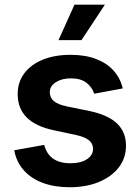

<svg xmlns="http://www.w3.org/2000/svg" viewBox="-20 -786 595 817"><path d="M276.4 10.7Q212.4 10.7 162.6 -7.6Q112.8 -25.9 81.3 -61.3Q49.8 -96.7 40.5 -146.5L168 -169.4Q178.7 -129.9 206.5 -110.6Q234.4 -91.3 279.8 -91.3Q324.2 -91.3 350.1 -108.6Q376 -126 376 -152.3Q376 -174.8 358.4 -189.2Q340.8 -203.6 304.2 -211.4L210.4 -231.4Q132.3 -247.6 93.8 -286.1Q55.2 -324.7 55.2 -385.3Q55.2 -436.5 83.5 -474.1Q111.8 -511.7 162.4 -532.2Q212.9 -552.7 279.8 -552.7Q343.3 -552.7 389.2 -534.9Q435.1 -517.1 463.6 -485.1Q492.2 -453.1 502.4 -409.7L380.9 -387.2Q372.1 -415 347.9 -433.8Q323.7 -452.6 281.7 -452.6Q243.7 -452.6 217.8 -436.3Q191.9 -419.9 191.9 -393.6Q191.9 -371.1 208.7 -356.2Q225.6 -341.3 265.6 -333L361.3 -313.5Q439.9 -296.9 478 -260.5Q516.1 -224.1 516.1 -166Q516.1 -113.3 485.4 -73.5Q454.6 -33.7 400.6 -11.5Q346.7 10.7 276.4 10.7ZM229 -615.2 296.9 -766.1H426.3L326.7 -615.2Z"/></svg>

Font: Inter
Style: 650
Weight: 650
Designer: Rasmus Andersson
Foundry: rsms
Version: Version 4.001;git-66647c0bb